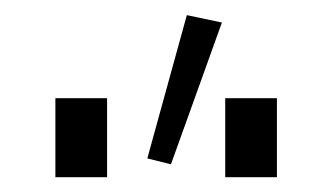

<svg xmlns="http://www.w3.org/2000/svg" viewBox="-20 -830 450 260"><path d="M55 -697H125V-590H55ZM233 -809.5 280.5 -799.5 211.5 -607.5 179.5 -615.5ZM285 -697H355V-590H285Z"/></svg>

Font: HK Grotesk Light
Style: Regular
Weight: 300
Designer: Alfredo Marco Pradil
Foundry: Hanken Design Co.
Version: Version 3.001